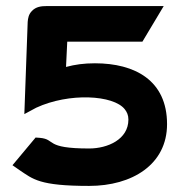

<svg xmlns="http://www.w3.org/2000/svg" viewBox="-20 -600 581 631"><path d="M99 -246C207 -296 353 -288 390 -241C397 -232 402 -222 402 -207C402 -142 334 -112 273 -112C125 -112 165 -142 111 -147L97 -148L21 -57L44 -41C89 -11 109 11 273 11C414 11 529 -59 529 -192C529 -336 423 -392 292 -392C256 -392 227 -388 197 -380L201 -463H448L518 -580H132C116 -580 98 -578 85 -564C74 -553 72 -540 71 -528L60 -225Z"/></svg>

Font: Charger
Style: Hemi
Weight: 900
Designer: Jasper
Foundry: Cannot Into Space Fonts
Version: Version 0.99